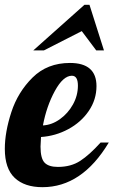

<svg xmlns="http://www.w3.org/2000/svg" viewBox="-33 -770 471 796"><path d="M317 -750 105 -561H149L306 -641L366 -561H398L338 -750ZM28 -32.5C55.3 -6.8 93.7 6 143 6C252.3 6 344 -55.7 418 -179H384C353.3 -145 325.2 -119.7 299.5 -103C273.8 -86.3 243 -78 207 -78C181.7 -78 163.3 -83.8 152 -95.5C140.7 -107.2 135 -129.3 135 -162C135 -168.7 135.7 -182 137 -202C177 -204.7 214.7 -215.5 250 -234.5C285.3 -253.5 313.7 -278.7 335 -310C356.3 -341.3 367 -375.7 367 -413C367 -477 330.3 -509 257 -509C194.3 -509 142.7 -488.8 102 -448.5C61.3 -408.2 32 -360.3 14 -305C-4 -249.7 -13 -199 -13 -153C-13 -98.3 0.7 -58.2 28 -32.5ZM215.5 -276C193.2 -260 169.7 -251.3 145 -250C155 -303.3 171.5 -351 194.5 -393C217.5 -435 241 -456 265 -456C281.7 -456 290 -442.3 290 -415C290 -387.7 283.2 -361.7 269.5 -337C255.8 -312.3 237.8 -292 215.5 -276Z"/></svg>

Font: DonutKreme
Style: Regular
Weight: 400
Designer: Impallari Type
Foundry: Impallari Type
Version: Version 2.100